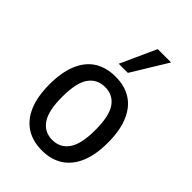

<svg xmlns="http://www.w3.org/2000/svg" viewBox="-221 -834 936 936"><g transform="rotate(45 247.5 -365.5)"><path d="M248 9Q184 9 139 -20Q94 -49 70 -105.5Q46 -162 46 -246Q46 -329 70 -386Q94 -443 139 -471.5Q184 -500 248 -500Q311 -500 356 -471.5Q401 -443 425 -386Q449 -329 449 -246Q449 -162 425 -105.5Q401 -49 356 -20Q311 9 248 9ZM247 -63Q302 -63 332 -106.5Q362 -150 362 -246Q362 -343 332 -385.5Q302 -428 248 -428Q193 -428 163 -385.5Q133 -343 133 -246Q133 -150 163 -106.5Q193 -63 247 -63ZM214 -555 298 -740H390L277 -555Z"/></g></svg>

Font: Nunito Sans 10pt Condensed Medium
Style: Regular
Weight: 500
Width: 3
Designer: Vernon Adams
Foundry: Vernon Adams
Version: Version 3.101;gftools[0.9.27]